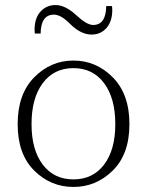

<svg xmlns="http://www.w3.org/2000/svg" viewBox="-20 -726 582 761"><path d="M105 -234Q105 -132 149.5 -73.5Q194 -15 271 -15Q348 -15 392.5 -73.5Q437 -132 437 -234Q437 -337 392.5 -396.5Q348 -456 271 -456Q194 -456 149.5 -396.5Q105 -337 105 -234ZM115.5 -419.5Q181 -486 271 -486Q361 -486 427 -419.5Q493 -353 493 -234Q493 -115 427 -50Q361 15 271 15Q181 15 115.5 -50Q50 -115 50 -234Q50 -353 115.5 -419.5ZM343 -589Q301 -589 259 -630Q222 -668 194 -668Q142 -668 141 -593H118Q118 -594 117.5 -600Q117 -606 117 -608Q117 -654 140.5 -680Q164 -706 200 -706Q239 -706 282 -666Q324 -627 349 -627Q400 -627 401 -702H424Q424 -701 424.5 -695Q425 -689 425 -687Q425 -641 402 -615Q379 -589 343 -589Z"/></svg>

Font: TypoPRO Source Serif Pro
Style: Regular
Weight: 300
Designer: Frank Grießhammer
Foundry: Adobe Systems Incorporated
Version: Version 1.017;PS (version unavailable);hotconv 1.0.79;makeot